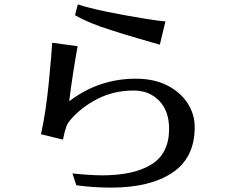

<svg xmlns="http://www.w3.org/2000/svg" viewBox="-20 -815 1040 871"><path d="M166 -206.1Q188.5 -308.6 201.7 -443.4Q214.8 -578.1 216.8 -621.1L332 -605.5Q307.6 -467.8 293.9 -355.5Q427.7 -458 595.7 -458Q677.7 -458 737.3 -428.2Q796.9 -398.4 830.1 -348.1Q863.3 -297.9 863.3 -238.3Q863.3 -99.6 762.2 -31.7Q661.1 36.1 483.4 36.1Q403.3 36.1 326.2 25.4L308.6 -28.3Q378.9 -20.5 441.4 -19.5Q587.9 -19.5 667.5 -69.3Q747.1 -119.1 747.1 -230.5Q747.1 -311.5 702.1 -357.9Q657.2 -404.3 586.9 -404.3Q496.1 -404.3 421.9 -366.2Q347.7 -328.1 297.9 -269.5Q286.1 -255.9 279.8 -237.8Q273.4 -219.7 265.6 -181.6ZM320.3 -746.1 333 -794.9Q429.7 -763.7 642.6 -729.5Q695.3 -720.7 730.5 -717.8L705.1 -612.3Q509.8 -668 437.5 -693.8Q365.2 -719.7 320.3 -746.1Z"/></svg>

Font: GenEi LateMin v2
Style: Medium
Weight: 500
Designer: o_tamon (Modified)
Foundry: o_tamon / Adobe Systems Incorporated / FONT 910 / Philipp H. Poll
Version: Version 2.1;Original Version 1.004